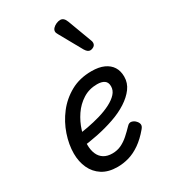

<svg xmlns="http://www.w3.org/2000/svg" viewBox="-211 -955 947 1075"><g transform="rotate(-30 263.0 -418.0)"><path d="M225 19Q166 19 127 -6Q88 -31 68.5 -73.5Q49 -116 49 -168Q49 -226 70 -288Q91 -350 131 -402Q171 -454 229.5 -486.5Q288 -519 365 -519Q412 -519 444 -504.5Q476 -490 492.5 -464Q509 -438 509 -401Q509 -360 484.5 -327Q460 -294 419 -267.5Q378 -241 324.5 -222.5Q271 -204 212.5 -192Q154 -180 95 -174L107 -245Q146 -249 189 -257Q232 -265 273 -277Q314 -289 347 -306Q380 -323 399 -344Q418 -365 418 -391Q418 -417 401.5 -428.5Q385 -440 355 -440Q304 -440 263.5 -414.5Q223 -389 195.5 -348.5Q168 -308 153.5 -261.5Q139 -215 139 -173Q139 -139 150 -113.5Q161 -88 183 -74.5Q205 -61 237 -61Q269 -61 295 -73.5Q321 -86 344 -106.5Q367 -127 390 -151Q403 -165 418 -161.5Q433 -158 443 -147Q454 -136 456 -123.5Q458 -111 445 -96Q409 -53 372 -27.5Q335 -2 298.5 8.5Q262 19 225 19ZM418 -623Q411 -623 403.5 -628Q396 -633 388 -646L307 -791Q304 -797 301.5 -802Q299 -807 299 -813Q299 -824 308 -833.5Q317 -843 330.5 -849Q344 -855 357 -855Q380 -855 392 -823L449 -670Q451 -666 452 -661.5Q453 -657 453 -653Q453 -638 441.5 -630.5Q430 -623 418 -623Z"/></g></svg>

Font: Playwrite DE LA
Style: Regular
Weight: 400
Designer: Veronika Burian, José Scaglione
Foundry: TypeTogether
Version: Version 1.002